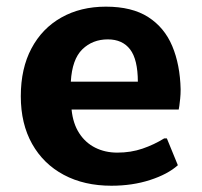

<svg xmlns="http://www.w3.org/2000/svg" viewBox="-20 -559 620 588"><path d="M321.2 9.8Q237.9 9.8 175.4 -23.5Q112.9 -56.8 78.3 -118.4Q43.7 -180 43.7 -264.2Q43.7 -349.4 76.4 -410.8Q109.1 -472.3 167.9 -505.4Q226.8 -538.6 304.3 -538.6Q384.2 -538.6 433.9 -506.7Q483.6 -474.8 507.5 -417.9Q531.4 -361 533.2 -285.4Q533.2 -270.2 531.8 -256.8Q530.5 -243.4 529.2 -234.6Q527.9 -225.8 527.3 -223.6H199.2Q203.4 -180.9 222.4 -151.4Q241.3 -122 271.5 -106.8Q301.8 -91.6 339.2 -91.6Q380.8 -91.6 416.4 -103.8Q452 -116 482.9 -135.2H491L524.7 -53Q493.8 -25.3 439.7 -7.8Q385.6 9.8 321.2 9.8ZM196.9 -308.8H402.2Q401.9 -377.2 378.4 -407.8Q354.9 -438.4 310.2 -438.4Q263.5 -438.4 232.1 -407.9Q200.8 -377.3 196.9 -308.8Z"/></svg>

Font: Comme
Style: Regular
Weight: 400
Designer: Vernon Adams
Foundry: Vernon Adams
Version: Version 1.000;gftools[0.9.27]